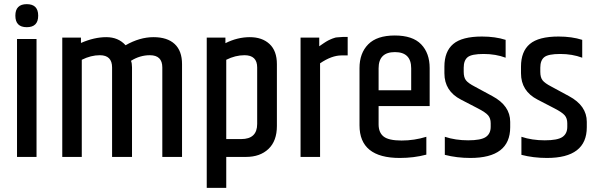

<svg xmlns="http://www.w3.org/2000/svg" viewBox="-20 -756 2873 925"><path d="M164 -680.5Q164 -625 109 -625Q54 -625 54 -680.5Q54 -736 109 -736Q164 -736 164 -680.5ZM62 -568H156V0H62Z M585 -538Q653 -577 719.5 -577Q786 -577 821.5 -544Q857 -511 857 -447V0H762V-431Q762 -490 702 -490Q654 -490 611 -463Q616 -452 616 -432V0H520V-431Q520 -490 461 -490Q418 -490 374 -468V0H280V-575H370V-549Q434 -577 492 -577Q550 -577 585 -538Z M1219 -431Q1219 -490 1158 -490Q1114 -490 1070 -468V-86H1142Q1219 -86 1219 -159ZM1066 -548Q1124 -577 1183.5 -577Q1243 -577 1278.5 -544Q1314 -511 1314 -447V-149Q1314 -77 1273.5 -38.5Q1233 0 1165 0H1070V149H976V-575H1066Z M1632 -578H1655V-489H1625Q1578 -489 1522 -451V0H1428V-575H1518V-533Q1521 -535 1529.5 -541Q1538 -547 1540.5 -548.5Q1543 -550 1550.5 -555Q1558 -560 1561 -561Q1564 -562 1570.5 -565.5Q1577 -569 1581 -570Q1585 -571 1591.5 -573.5Q1598 -576 1604 -576Q1622 -578 1632 -578Z M1712 -152V-428Q1712 -500 1754 -542.5Q1796 -585 1882 -585Q1968 -585 2009 -542.5Q2050 -500 2050 -428V-245H1804V-157Q1804 -117 1828.5 -98Q1853 -79 1914.5 -79Q1976 -79 2034 -97V-11Q1974 5 1906 5Q1712 5 1712 -152ZM1804 -321H1961V-427Q1961 -505 1882.5 -505Q1804 -505 1804 -427Z M2121 -435Q2121 -508 2163.5 -544Q2206 -580 2302 -580Q2366 -580 2416 -564V-478Q2368 -496 2310 -496Q2252 -496 2233 -480.5Q2214 -465 2214 -430V-410Q2214 -383 2225 -369Q2236 -355 2267 -339L2352 -293Q2438 -247 2438 -169V-143Q2438 5 2246 5Q2181 5 2123 -10V-97Q2174 -80 2235.5 -80Q2297 -80 2320.5 -96Q2344 -112 2344 -145V-162Q2344 -186 2331.5 -200.5Q2319 -215 2282 -234L2201 -276Q2121 -317 2121 -403Z M2490 -435Q2490 -508 2532.5 -544Q2575 -580 2671 -580Q2735 -580 2785 -564V-478Q2737 -496 2679 -496Q2621 -496 2602 -480.5Q2583 -465 2583 -430V-410Q2583 -383 2594 -369Q2605 -355 2636 -339L2721 -293Q2807 -247 2807 -169V-143Q2807 5 2615 5Q2550 5 2492 -10V-97Q2543 -80 2604.5 -80Q2666 -80 2689.5 -96Q2713 -112 2713 -145V-162Q2713 -186 2700.5 -200.5Q2688 -215 2651 -234L2570 -276Q2490 -317 2490 -403Z"/></svg>

Font: Khand Medium
Style: Regular
Weight: 500
Designer: Devanagari: Sanchit Sawaria, Jyotish Sonowal; Latin: Satya Rajpurohit
Foundry: Indian Type Foundry
Version: Version 1.100;PS 1.0;hotconv 1.0.78;makeotf.lib2.5.61930; tt